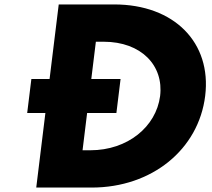

<svg xmlns="http://www.w3.org/2000/svg" viewBox="-20 -845 955 865"><path d="M203.3 -489H121.3L102.5 -336H184.5L143.3 0H393C664.7 0 874.8 -172 904.4 -413C933.9 -653 765 -825 494.3 -825H244.6ZM391.3 -489 411.9 -657H447C616.4 -657 718.3 -550 701.3 -412C683.2 -274 555.2 -168 387 -168H351.9L372.5 -336H504.4L523.2 -489Z"/></svg>

Font: Hussar
Style: BdSuprExtOblOne
Weight: 700
Foundry: Cannot Into Space Fonts
Version: Version 2.00